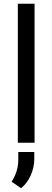

<svg xmlns="http://www.w3.org/2000/svg" viewBox="-20 -770 283 1036"><path d="M166.5 -750H76.2V0H166.5ZM93.8 245.6C115.7 228 132.8 204.6 146 175.8C158.7 146.5 165 117.2 165 87.4V50.3H78.6V95.2C78.1 136.7 65.9 174.8 42.5 210.4Z"/></svg>

Font: Roboto
Style: Regular
Weight: 400
Designer: Google
Version: Version 2.137; 2017